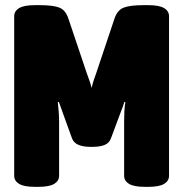

<svg xmlns="http://www.w3.org/2000/svg" viewBox="-20 -722 710 744"><path d="M115 2Q73 2 54 -9.5Q35 -21 35 -41V-659Q35 -679 54 -690.5Q73 -702 115 -702H135Q186 -702 210 -692.5Q234 -683 245 -650L316 -439Q319 -430 325 -414Q331 -398 335 -381Q338 -395 343.5 -412Q349 -429 353 -439L424 -651Q435 -683 459.5 -692.5Q484 -702 535 -702H555Q597 -702 616 -690.5Q635 -679 635 -659V-41Q635 -21 616 -9.5Q597 2 555 2H541Q499 2 480 -9.5Q461 -21 461 -41V-251Q461 -270 462 -291.5Q463 -313 466 -326L462 -327Q458 -315 454 -303.5Q450 -292 445 -280L410 -186Q403 -167 384.5 -160Q366 -153 340 -153H329Q303 -153 284.5 -160.5Q266 -168 259 -186L225 -280Q221 -293 216.5 -304Q212 -315 208 -327L204 -326Q206 -310 207.5 -289Q209 -268 209 -251V-41Q209 -21 190 -9.5Q171 2 129 2Z"/></svg>

Font: Asap Condensed Black
Style: Regular
Weight: 900
Width: 3
Designer: Pablo Cosgaya
Foundry: Omnibus-Type
Version: Version 3.001; ttfautohint (v1.8.4.7-5d5b)